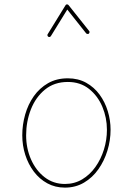

<svg xmlns="http://www.w3.org/2000/svg" viewBox="-20 -854 606 875"><path d="M289.1 -480.5Q345.7 -480.5 385.5 -449Q425.3 -417.5 446.3 -367.7Q467.3 -317.9 467.3 -262.7Q467.3 -216.3 453.6 -172.4Q439.9 -128.4 414.8 -93Q389.6 -57.6 354.5 -36.6Q319.3 -15.6 275.9 -15.6Q223.1 -15.6 183.3 -46.4Q143.6 -77.1 121.3 -127.7Q99.1 -178.2 99.1 -237.3Q99.1 -299.8 120.8 -355.5Q142.6 -411.1 185.1 -445.8Q227.5 -480.5 289.1 -480.5ZM289.1 -497.1Q237.8 -497.1 199 -474.9Q160.2 -452.6 134 -415.5Q107.9 -378.4 94.7 -332Q81.5 -285.6 81.5 -237.3Q81.5 -190.9 95.2 -148.2Q108.9 -105.5 134.3 -71.8Q159.7 -38.1 195.6 -18.6Q231.4 1 275.9 1Q324.2 1 362.8 -21.7Q401.4 -44.4 428.2 -82.5Q455.1 -120.6 469.5 -167.5Q483.9 -214.4 483.9 -262.7Q483.9 -305.7 471.2 -347.4Q458.5 -389.2 433.8 -422.9Q409.2 -456.5 372.8 -476.8Q336.4 -497.1 289.1 -497.1ZM200.2 -686.5Q203.1 -684.6 206.5 -685.5Q210 -686.5 211.9 -689.5L286.6 -810.5L372.6 -702.1Q375 -699.7 378.7 -699.2Q382.3 -698.7 384.8 -700.7Q387.2 -703.1 387.9 -706.8Q388.7 -710.4 386.2 -712.9L292.5 -830.6Q291 -832.5 288.3 -833.5Q285.6 -834.5 283 -833.7Q280.3 -833 278.3 -829.6L197.3 -698.2Q195.3 -695.3 196.3 -691.9Q197.3 -688.5 200.2 -686.5Z"/></svg>

Font: Mikhak VF
Style: Regular
Weight: 100
Designer: Amin Abedi
Version: Version 3.001